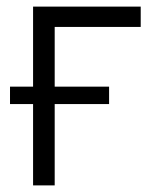

<svg xmlns="http://www.w3.org/2000/svg" viewBox="-20 -561 466 581"><path d="M405.8 -541V-479.5H145.5V0H80.1V-541ZM10.3 -246.1V-298.8H310.1V-246.1Z"/></svg>

Font: Inter 17pt Light
Style: Regular
Weight: 300
Version: Version 4.001;git-66647c0bb